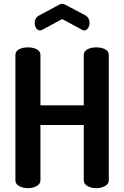

<svg xmlns="http://www.w3.org/2000/svg" viewBox="-20 -977 645 997"><path d="M195 -820Q192 -820 188 -819Q176 -819 168 -831Q160 -843 160 -859Q160 -870 165.5 -880Q171 -890 182 -896L286 -952Q294 -957 303 -957Q310 -957 320 -952L424 -897Q445 -884 445 -858Q445 -843 437 -831Q429 -819 417 -819Q413 -819 411 -820Q409 -821 407 -822L303 -878L199 -822ZM190 -328V-41Q190 -22 170.5 -11Q151 0 125 0Q98 0 79 -11Q60 -22 60 -41V-691Q60 -711 79 -721Q98 -731 125 -731Q152 -731 171 -721Q190 -711 190 -691V-430H415V-691Q415 -711 434 -721Q453 -731 480 -731Q507 -731 526 -721Q545 -711 545 -691V-41Q545 -22 525.5 -11Q506 0 480 0Q453 0 434 -11Q415 -22 415 -41V-328Z"/></svg>

Font: Dosis
Style: Regular
Weight: 400
Designer: Edgar Tolentino, Pablo Impallari, Igino Marini
Foundry: Edgar Tolentino, Pablo Impallari, Igino Marini
Version: Version 1.007;Glyphs 3.1.1 (3134)